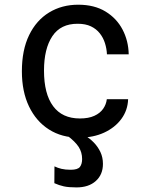

<svg xmlns="http://www.w3.org/2000/svg" viewBox="-20 -576 640 816"><path d="M316.5 9Q242.5 9 188 -25.8Q133.5 -60.5 103.2 -123.8Q73 -187 73 -273Q73 -363.5 103.8 -426.8Q134.5 -490 188.8 -523Q243 -556 312.5 -556Q381 -556 428.5 -527Q476 -498 501 -450Q526 -402 527 -345H434.5Q433.5 -369 426.2 -392.2Q419 -415.5 404.2 -434.2Q389.5 -453 366.5 -464Q343.5 -475 310.5 -475Q238 -475.5 202.5 -422.2Q167 -369 167 -276Q167 -177 205.8 -124.8Q244.5 -72.5 319.5 -72.5Q356.5 -72.5 381 -83.8Q405.5 -95 418.5 -113.8Q431.5 -132.5 434 -154.5H524.5Q523 -107.5 495.8 -70.5Q468.5 -33.5 422.2 -12.2Q376 9 316.5 9ZM305 220.5Q271.5 220.5 251.2 216Q231 211.5 211 202.5L211.5 131Q224.5 137.5 241 141.5Q257.5 145.5 280.5 145.5Q310.5 145.5 319.8 133.2Q329 121 329 100Q329 71 314.2 48.2Q299.5 25.5 265.5 0H340.5Q361 11.5 378.5 29.5Q396 47.5 406.8 70.2Q417.5 93 417.5 120.5Q417.5 166 387.2 193.2Q357 220.5 305 220.5Z"/></svg>

Font: Spline Sans Mono
Style: Regular
Weight: 400
Monospace: yes
Designer: Eben Sorkin, Mirko Velimirovic
Foundry: Sorkin Type
Version: Version 1.004